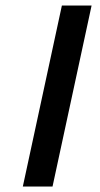

<svg xmlns="http://www.w3.org/2000/svg" viewBox="-20 -678 365 698"><path d="M63 0 205 -658H313L171 0Z"/></svg>

Font: Ysabeau Office SemiBold
Style: Italic
Weight: 600
Italic angle: -12°
Designer: Christian Thalmann (Catharsis Fonts)
Version: Version 2.001;gftools[0.9.30]; featfreeze: tnum,lnum,ss02